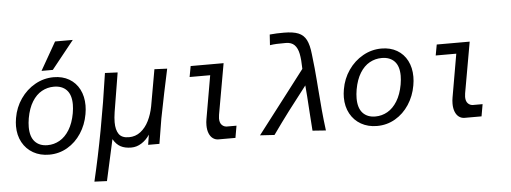

<svg xmlns="http://www.w3.org/2000/svg" viewBox="-60 -991 3721 1399"><g transform="rotate(-5 1800.0 -291.0)"><path d="M44 -224.5Q44 -251.5 49.5 -283.5Q62.5 -360.5 105.5 -422.5Q148.5 -484.5 212 -520.2Q275.5 -556 348 -556Q412.5 -556 461 -527.8Q509.5 -499.5 535.8 -448.5Q562 -397.5 562 -331Q562 -300.5 556 -267.5Q542.5 -190.5 502 -128.8Q461.5 -67 400.8 -31.8Q340 3.5 267.5 3.5Q202 3.5 151.2 -25.2Q100.5 -54 72.2 -105.8Q44 -157.5 44 -224.5ZM464.5 -282.5Q470.5 -318 470.5 -346Q470.5 -416.5 437 -451.8Q403.5 -487 344 -487Q296 -487 255 -464.2Q214 -441.5 184.5 -394Q155 -346.5 142 -274.5Q136 -239.5 136 -210Q136 -139 169.2 -102.8Q202.5 -66.5 261.5 -66.5Q309 -66.5 350.2 -90Q391.5 -113.5 421.5 -162Q451.5 -210.5 464.5 -282.5ZM264.5 -609.5 381.5 -814.5H511L347 -609.5Z M723.5 -554 816 -550 769 -264Q762.5 -222 762.5 -190Q762.5 -134 784 -103.2Q805.5 -72.5 857 -72.5Q905.5 -72.5 942.5 -101.2Q979.5 -130 1003 -177.5Q1026.5 -225 1037.5 -282L1085 -550L1178 -546Q1164 -483 1141 -371.8Q1118 -260.5 1104 -187.5L1074 -5H991.5L1003 -78.5Q978.5 -41 943 -18.5Q907.5 4 868 4Q821.5 4 790 -12.8Q758.5 -29.5 736 -69L669.5 232L578 228Q661.5 -124.5 723.5 -554Z M1427 -110Q1427 -133.5 1431 -155L1486 -471H1335.5L1350 -550H1591L1525 -177.5Q1522.5 -161.5 1522.5 -151.5Q1522.5 -119.5 1538 -103.8Q1553.5 -88 1575.5 -88H1645Q1639.5 -60 1629.5 0H1505.5Q1483 0 1465 -13Q1447 -26 1437 -51Q1427 -76 1427 -110Z M2042.5 -306.5Q2075 -348.5 2104 -386.8Q2133 -425 2159 -458.5Q2158 -527 2149.5 -569.2Q2141 -611.5 2118.8 -634.2Q2096.5 -657 2055.5 -657Q2012.5 -657 1988.5 -656Q1964.5 -655 1939 -651L1944 -728.5Q1976 -731.5 1996.5 -732.2Q2017 -733 2048 -733Q2115 -733 2153.2 -717.5Q2191.5 -702 2211 -664.5Q2230.5 -627 2237.5 -558Q2243.5 -513 2248.8 -455.8Q2254 -398.5 2256.8 -363.2Q2259.5 -328 2260.5 -314.5Q2267.5 -221 2274.2 -147Q2281 -73 2291 3.5L2193.5 -3.5Q2190 -46.5 2184.5 -133Q2176 -272 2170 -336.5Q2091.5 -236 2034.8 -160.8Q1978 -85.5 1915 3.5L1809.5 -3Q1918 -143.5 2042.5 -306.5Z M2442 -224.5Q2442 -251.5 2447.5 -283.5Q2460.5 -360.5 2503.5 -422.5Q2546.5 -484.5 2610 -520.2Q2673.5 -556 2746 -556Q2810.5 -556 2859 -527.8Q2907.5 -499.5 2933.8 -448.5Q2960 -397.5 2960 -331Q2960 -300.5 2954 -267.5Q2940.5 -190.5 2900 -128.8Q2859.5 -67 2798.8 -31.8Q2738 3.5 2665.5 3.5Q2600 3.5 2549.2 -25.2Q2498.5 -54 2470.2 -105.8Q2442 -157.5 2442 -224.5ZM2862.5 -282.5Q2868.5 -318 2868.5 -346Q2868.5 -416.5 2835 -451.8Q2801.5 -487 2742 -487Q2694 -487 2653 -464.2Q2612 -441.5 2582.5 -394Q2553 -346.5 2540 -274.5Q2534 -239.5 2534 -210Q2534 -139 2567.2 -102.8Q2600.5 -66.5 2659.5 -66.5Q2707 -66.5 2748.2 -90Q2789.5 -113.5 2819.5 -162Q2849.5 -210.5 2862.5 -282.5Z M3227 -110Q3227 -133.5 3231 -155L3286 -471H3135.5L3150 -550H3391L3325 -177.5Q3322.5 -161.5 3322.5 -151.5Q3322.5 -119.5 3338 -103.8Q3353.5 -88 3375.5 -88H3445Q3439.5 -60 3429.5 0H3305.5Q3283 0 3265 -13Q3247 -26 3237 -51Q3227 -76 3227 -110Z"/></g></svg>

Font: JuliaMono MediumItalic
Style: Regular
Weight: 500
Italic angle: -9°
Monospace: yes
Designer: cormullion
Foundry: corm
Version: Version 0.049; ttfautohint (v1.8.4)